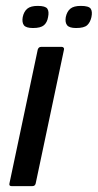

<svg xmlns="http://www.w3.org/2000/svg" viewBox="-20 -631 332 651"><path d="M101 -9Q99 0 90 0H19Q10 0 12 -9L108 -463Q111 -472 119 -472H190Q193 -472 195.5 -469.5Q198 -467 197 -463ZM143 -573Q140 -555 129 -545.5Q118 -536 92 -536Q68 -536 61 -545.5Q54 -555 57 -573Q61 -592 72.5 -601.5Q84 -611 108 -611Q134 -611 140.5 -601.5Q147 -592 143 -573ZM290 -573Q286 -555 275.5 -545.5Q265 -536 238 -536Q215 -536 207.5 -545.5Q200 -555 203 -573Q207 -592 218.5 -601.5Q230 -611 254 -611Q281 -611 287.5 -601.5Q294 -592 290 -573Z"/></svg>

Font: Glory Thin Medium
Style: Italic
Weight: 500
Italic angle: -12°
Version: Version 1.011